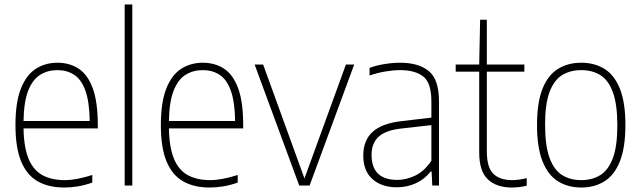

<svg xmlns="http://www.w3.org/2000/svg" viewBox="-20 -828 2860 857"><path d="M267 9Q197 9 148.5 -18.5Q100 -46 74.5 -107.2Q49 -168.5 49 -270Q49 -371 73 -432Q97 -493 139.2 -520.5Q181.5 -548 236.5 -548Q291.5 -548 332 -520.8Q372.5 -493.5 394.5 -432.5Q416.5 -371.5 416.5 -270V-255H85Q86.5 -169 108 -118.2Q129.5 -67.5 170.2 -45.8Q211 -24 269 -24Q320.5 -24 392 -47V-13Q357.5 -1 327 4Q296.5 9 267 9ZM236 -515Q193 -515 159.5 -494.2Q126 -473.5 106.2 -424Q86.5 -374.5 85 -288H380.5Q379 -374.5 361 -424Q343 -473.5 311 -494.2Q279 -515 236 -515Z M536.5 0V-808H570.5V0Z M916 9Q846 9 797.5 -18.5Q749 -46 723.5 -107.2Q698 -168.5 698 -270Q698 -371 722 -432Q746 -493 788.2 -520.5Q830.5 -548 885.5 -548Q940.5 -548 981 -520.8Q1021.5 -493.5 1043.5 -432.5Q1065.5 -371.5 1065.5 -270V-255H734Q735.5 -169 757 -118.2Q778.5 -67.5 819.2 -45.8Q860 -24 918 -24Q969.5 -24 1041 -47V-13Q1006.5 -1 976 4Q945.5 9 916 9ZM885 -515Q842 -515 808.5 -494.2Q775 -473.5 755.2 -424Q735.5 -374.5 734 -288H1029.5Q1028 -374.5 1010 -424Q992 -473.5 960 -494.2Q928 -515 885 -515Z M1315.5 0 1116.5 -540H1154.5L1339 -31.5L1524 -540H1561L1362 0Z M1751 8Q1683.5 8 1642.5 -28.5Q1601.5 -65 1601.5 -133.5Q1601.5 -201.5 1643.2 -239.5Q1685 -277.5 1773.5 -287.5L1905.5 -303V-375.5Q1905.5 -458.5 1869 -486.8Q1832.5 -515 1765.5 -515Q1737 -515 1701.5 -509.2Q1666 -503.5 1629.5 -491V-525Q1658.5 -536 1695.8 -542Q1733 -548 1766 -548Q1848.5 -548 1894 -510.8Q1939.5 -473.5 1939.5 -375V0H1909.5L1906.5 -62.5H1902.5Q1876 -28.5 1836.5 -10.2Q1797 8 1751 8ZM1638.5 -137Q1638.5 -25 1753.5 -25Q1792.5 -25 1833 -44Q1873.5 -63 1905.5 -110.5V-269.5L1772.5 -254.5Q1702 -247 1670.2 -217.8Q1638.5 -188.5 1638.5 -137Z M2264.5 9Q2196.5 9 2157.8 -27.2Q2119 -63.5 2119 -147V-508H2014V-540H2119L2123 -740H2153V-540H2320.5V-508H2153V-153Q2153 -81 2181.8 -52.5Q2210.5 -24 2266.5 -24Q2295 -24 2331 -33V1Q2297 9 2264.5 9Z M2574.5 9Q2515.5 9 2471 -18.5Q2426.5 -46 2401.8 -107.5Q2377 -169 2377 -270Q2377 -370.5 2401.5 -431.8Q2426 -493 2470.5 -520.5Q2515 -548 2574.5 -548Q2633.5 -548 2677.8 -520.8Q2722 -493.5 2746.8 -432.2Q2771.5 -371 2771.5 -270Q2771.5 -169.5 2747 -108Q2722.5 -46.5 2678.2 -18.8Q2634 9 2574.5 9ZM2574.5 -24Q2623.5 -24 2659.5 -46.5Q2695.5 -69 2715.5 -122.2Q2735.5 -175.5 2735.5 -268.5Q2735.5 -362.5 2715.5 -416.5Q2695.5 -470.5 2659.5 -492.8Q2623.5 -515 2574.5 -515Q2525.5 -515 2489.2 -492.8Q2453 -470.5 2433 -417.5Q2413 -364.5 2413 -272Q2413 -177.5 2433 -123.2Q2453 -69 2489.2 -46.5Q2525.5 -24 2574.5 -24Z"/></svg>

Font: Encode Sans Semi Condensed Thin
Style: Regular
Weight: 100
Width: 4
Designer: Multiple Designers
Foundry: Impallari Type
Version: Version 3.000; ttfautohint (v1.8.3) -l 8 -r 50 -G 200 -x 14 